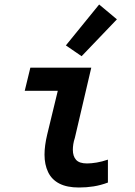

<svg xmlns="http://www.w3.org/2000/svg" viewBox="-20 -825 600 854"><path d="M331 9Q278 9 244 -8.5Q210 -26 194 -59.5Q178 -93 178 -137Q178 -157 181 -179.5Q184 -202 190 -227L237 -421H90L115 -524H386L313 -212Q308 -197 306 -183.5Q304 -170 304 -159Q304 -130 318.5 -114Q333 -98 367 -98Q386 -98 410 -102Q434 -106 460 -115V-13Q428 -1 396.5 4Q365 9 331 9ZM343 -575 273 -623 421 -805 500 -739Z"/></svg>

Font: Ubuntu Sans Mono SemiBold
Style: Italic
Weight: 600
Italic angle: -13.5°
Monospace: yes
Designer: Dalton Maag Ltd
Foundry: Dalton Maag Ltd
Version: Version 1.006